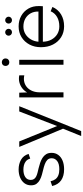

<svg xmlns="http://www.w3.org/2000/svg" viewBox="596 -1334 937 2170"><g transform="rotate(-90 1065.0 -248.5)"><path d="M102 -146Q109 -113 125.5 -91Q142 -69 170 -58Q198 -47 237 -47Q299 -47 330.5 -71.5Q362 -96 362 -133Q362 -164 343.5 -182Q325 -200 295 -211Q265 -222 230 -230Q206 -236 176 -244Q146 -252 118.5 -266.5Q91 -281 73.5 -304.5Q56 -328 56 -367Q56 -409 79 -440.5Q102 -472 142.5 -489.5Q183 -507 235 -507Q297 -507 345 -480Q393 -453 411 -394L358 -376Q349 -408 328.5 -424.5Q308 -441 283 -447Q258 -453 234 -453Q181 -453 149 -431.5Q117 -410 117 -370Q117 -347 128 -332Q139 -317 157.5 -308Q176 -299 200 -293Q224 -287 250 -281Q279 -274 309 -264Q339 -254 365 -238Q391 -222 407 -197Q423 -172 423 -134Q423 -91 399.5 -59Q376 -27 334.5 -10Q293 7 237 7Q161 7 112.5 -26.5Q64 -60 48 -128Z M891 -500H950L669 200H613L696 -5L490 -500H552L726 -72Z M1050 -500H1103L1106 -411Q1123 -442 1152 -465Q1181 -488 1218 -498Q1255 -508 1299 -500V-443Q1256 -452 1221 -442.5Q1186 -433 1160.5 -409Q1135 -385 1121 -349Q1107 -313 1107 -267V0H1050Z M1419 -500H1475V0H1419ZM1448 -612Q1429 -612 1417 -624Q1405 -636 1405 -654Q1405 -673 1417 -685Q1429 -697 1448 -697Q1465 -697 1477.5 -685Q1490 -673 1490 -654Q1490 -636 1477.5 -624Q1465 -612 1448 -612Z M1786 -582Q1770 -582 1758.5 -593Q1747 -604 1747 -620Q1747 -636 1758.5 -647.5Q1770 -659 1786 -659Q1802 -659 1813.5 -647.5Q1825 -636 1825 -620Q1825 -604 1813.5 -593Q1802 -582 1786 -582ZM1923 -582Q1906 -582 1895 -593Q1884 -604 1884 -620Q1884 -636 1895 -647.5Q1906 -659 1923 -659Q1938 -659 1950 -647.5Q1962 -636 1962 -620Q1962 -604 1950 -593Q1938 -582 1923 -582ZM1854 7Q1784 7 1730.5 -26.5Q1677 -60 1647 -119Q1617 -178 1617 -255Q1617 -328 1647.5 -385Q1678 -442 1731 -474.5Q1784 -507 1852 -507Q1919 -507 1971.5 -477.5Q2024 -448 2053.5 -396.5Q2083 -345 2082 -279Q2082 -269 2081.5 -257.5Q2081 -246 2080 -233H1679Q1680 -178 1703 -136Q1726 -94 1764.5 -70.5Q1803 -47 1852 -47Q1914 -47 1958.5 -72.5Q2003 -98 2023 -145L2072 -125Q2044 -61 1987 -27Q1930 7 1854 7ZM2020 -283Q2021 -333 2000 -371Q1979 -409 1940.5 -431Q1902 -453 1850 -453Q1804 -453 1767 -431Q1730 -409 1706.5 -370.5Q1683 -332 1679 -283Z"/></g></svg>

Font: Albert Sans Light
Style: Regular
Weight: 300
Designer: Andreas Rasmussen
Foundry: a.Foundry
Version: Version 1.025